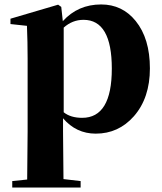

<svg xmlns="http://www.w3.org/2000/svg" viewBox="-20 -583 729 862"><path d="M266 -79Q297 -54 349 -54Q482 -54 482 -275Q482 -494 355 -494Q305 -494 266 -459ZM262 -488Q330 -563 434 -563Q529 -563 589 -489Q653 -410 653 -276Q653 -143 581 -61Q512 17 410 17Q322 17 263 -52V7Q263 65 265 221L342 230V259H35V230L102 223Q104 65 104 7V-320Q104 -395 101 -467L27 -475V-499L241 -562L255 -552Z"/></svg>

Font: `n[OS CN Heavy
Style: <[WOS[P|ûg*[NI>           
Weight: 900
Designer: Ryoko NISHIZUKA ¬âXZm¬º[P (kana & ideographs); Frank Grie√ühammer (Latin, Greek & Cyrillic); Wenlong ZHANG _ e¬á¬ü¬ô (b
Foundry: Adobe Systems Incorporated
Version: Version 1.00 April 7, 2017, initial release